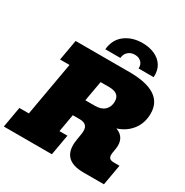

<svg xmlns="http://www.w3.org/2000/svg" viewBox="-234 -1179 1309 1357"><g transform="rotate(30 420.5 -500.5)"><path d="M-15.1 0 14.6 -168.5H91.8L169.4 -608.9H92.3L122.1 -777.3H561Q838.4 -777.3 838.4 -598.1Q838.4 -519.5 795.2 -463.9Q752 -408.2 680.7 -386.2Q723.1 -370.6 739.7 -338.6Q756.3 -306.6 749 -260.7L743.2 -225.1Q738.3 -195.3 747.8 -181.9Q757.3 -168.5 786.1 -168.5H831.5L801.8 0H634.3Q449.7 0 478 -174.8L486.8 -230Q493.7 -273.9 477.5 -293.5Q461.4 -313 424.3 -313H367.2L341.8 -168.5H406.7L377 0ZM490.2 -613.8H420.4L391.1 -448.7H470.7Q521 -448.7 548.6 -474.9Q576.2 -501 576.2 -545.4Q576.2 -613.8 490.2 -613.8ZM333 -831.5Q341.3 -914.6 399.2 -958Q457 -1001.5 540.5 -1001.5Q596.2 -1001.5 639.9 -981.9Q683.6 -962.4 707.5 -924.6Q731.4 -886.7 727.5 -831.5H604.5Q606.9 -863.3 587.2 -883.1Q567.4 -902.8 534.2 -902.8Q502 -902.8 480.2 -883.5Q458.5 -864.3 456.1 -831.5Z"/></g></svg>

Font: Bevan
Style: Italic
Weight: 400
Italic angle: -10°
Designer: Vernon Adams
Foundry: Vernon Adams
Version: Version 2.100; ttfautohint (v1.8.3)